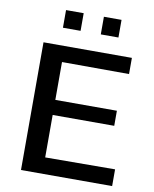

<svg xmlns="http://www.w3.org/2000/svg" viewBox="-95 -957 824 1029"><g transform="rotate(10 316.5 -443.0)"><path d="M180 -790V-886H276V-790ZM386 -790V-886H482V-790ZM91 0V-695H572V-607L207 -608V-402H542V-320H207V-89L587 -91V0Z"/></g></svg>

Font: Coval
Style: Medium
Weight: 500
Foundry: Context Ltd
Version: Version 001.000